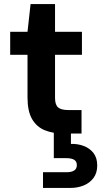

<svg xmlns="http://www.w3.org/2000/svg" viewBox="-20 -655 497 942"><path d="M291 0Q238 0 198.5 -16.5Q159 -33 137 -71.5Q115 -110 115 -177V-386H30V-499H115L130 -635H250V-499H382V-386H250V-175Q250 -141 265 -128Q280 -115 316 -115H380V0ZM191 267V190H306Q331 190 344 181.5Q357 173 357 155Q357 137 344 129Q331 121 306 121H244V-4H328V51Q361 50 390.5 61Q420 72 438.5 95.5Q457 119 457 157Q457 194 438.5 218.5Q420 243 390.5 255Q361 267 326 267Z"/></svg>

Font: DM Sans 20pt
Style: Bold
Weight: 700
Version: Version 4.004;gftools[0.9.30]